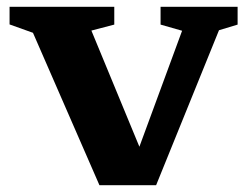

<svg xmlns="http://www.w3.org/2000/svg" viewBox="-20 -536 738 562"><path d="M621 -447.5 437 6H271L76.5 -440L8 -464.5V-516H314.5V-464L247.5 -446.5L388 -106.5L513 -446L450 -464V-516H675.5V-464Z"/></svg>

Font: Newsreader Caption SemiBold
Style: Regular
Weight: 600
Designer: Hugues Gentile
Foundry: Production Type
Version: Version 1.001